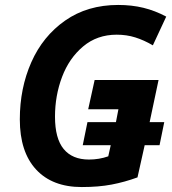

<svg xmlns="http://www.w3.org/2000/svg" viewBox="-20 -745 695 775"><path d="M60 -263Q60 -389 106.5 -494Q153 -599 243 -662Q333 -725 457 -725Q512 -725 559 -713.5Q606 -702 651 -678L597 -562Q561 -583 526 -594Q491 -605 451 -605Q372 -605 315.5 -557.5Q259 -510 230.5 -434.5Q202 -359 202 -274Q202 -186 237 -143.5Q272 -101 339 -101Q380 -101 417 -114L427 -159H314L333 -252H448L458 -304H336L362 -422H620L584 -252H643L624 -159H564L535 -29Q483 -10 430.5 0Q378 10 310 10Q191 10 125.5 -61Q60 -132 60 -263Z"/></svg>

Font: Noto Sans Display
Style: Bold Italic
Weight: 700
Italic angle: -12°
Designer: Monotype Design team
Foundry: Monotype Imaging Inc.
Version: Version 1.000